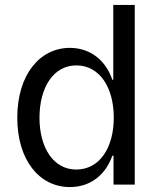

<svg xmlns="http://www.w3.org/2000/svg" viewBox="-20 -748 645 778"><path d="M263 10C349 10 409 -42 435 -117H440V0H526V-728H439V-425H435C410 -500 349 -554 263 -554C142 -554 50 -446 50 -271C50 -100 139 10 263 10ZM140 -271C140 -394 197 -483 289 -483C383 -483 441 -395 441 -271C441 -150 384 -61 289 -61C196 -61 140 -150 140 -271Z"/></svg>

Font: Wafeq
Style: Regular
Weight: 400
Designer: Rasmus Andersson & Azza Alameddine
Foundry: Google & TypeTogether
Version: Version 3.000;FEAKit 1.0